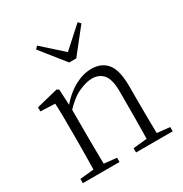

<svg xmlns="http://www.w3.org/2000/svg" viewBox="-179 -920 1009 1057"><g transform="rotate(-30 325.5 -391.0)"><path d="M44 0V-27L154 -38H174L277 -27V0ZM131 0Q132 -24 132.5 -64.5Q133 -105 133.5 -149Q134 -193 134 -226V-281Q134 -333 133.5 -375.5Q133 -418 131 -455L39 -459V-485L176 -519L189 -511L195 -393V-392V-226Q195 -193 195.5 -149Q196 -105 196.5 -64.5Q197 -24 198 0ZM382 0V-27L491 -38H512L615 -27V0ZM469 0Q470 -24 470.5 -64Q471 -104 471.5 -148Q472 -192 472 -226V-334Q472 -412 446 -443Q420 -474 374 -474Q339 -474 290.5 -452.5Q242 -431 184 -368L174 -398H182Q236 -463 291 -492.5Q346 -522 398 -522Q462 -522 497 -479.5Q532 -437 532 -335V-226Q532 -192 532.5 -148Q533 -104 533.5 -64Q534 -24 535 0ZM204 -782 357 -645H310L462 -782L477 -766L356 -613H311L189 -766Z"/></g></svg>

Font: Early Summer Mincho VF
Style: Regular
Weight: 250
Designer: GuiWonder
Version: Version 1.002